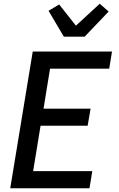

<svg xmlns="http://www.w3.org/2000/svg" viewBox="-20 -1012 640 1032"><path d="M35 0 156 -735H582L567 -643H249L214 -428H467L451 -336H198L158 -92H476L461 0ZM323 -815 241 -954 298 -988 388 -874 516 -992 564 -950 435 -815Z"/></svg>

Font: Iosevka Aile Semibold Oblique
Style: Regular
Weight: 600
Italic angle: -9°
Designer: Belleve Invis
Foundry: Belleve Invis
Version: Version 31.1.0; ttfautohint (v1.8.4)